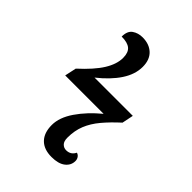

<svg xmlns="http://www.w3.org/2000/svg" viewBox="-210 -825 940 940"><g transform="rotate(45 259.5 -355.0)"><path d="M317 10Q264 10 235.5 -19Q207 -48 207 -102Q207 -154 246 -211Q285 -268 348 -320H82L95 -380Q162 -441 192 -489.5Q222 -538 222 -581Q222 -618 203 -634Q184 -650 143 -650Q143 -689 165.5 -704.5Q188 -720 218 -720Q265 -720 293 -693.5Q321 -667 321 -618Q321 -566 287 -514.5Q253 -463 191 -414H456L444 -355Q399 -314 368 -277Q337 -240 321 -200.5Q305 -161 305 -112Q305 -87 316.5 -75.5Q328 -64 344 -64Q376 -64 390 -93Q401 -90 407.5 -80.5Q414 -71 414 -59Q414 -29 389 -9.5Q364 10 317 10Z"/></g></svg>

Font: Noto Serif Medium
Style: Italic
Weight: 500
Italic angle: -12°
Designer: Monotype Design Team
Foundry: Monotype Imaging Inc.
Version: Version 2.014; ttfautohint (v1.8.4.7-5d5b)